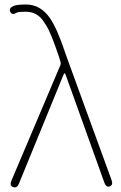

<svg xmlns="http://www.w3.org/2000/svg" viewBox="-20 -827 536 852"><path d="M64 -12Q55 10 38 3Q21 -3 31 -26L248 -538Q251 -546 248 -554L242 -574Q206 -682 185 -714Q179 -724 172 -734Q144 -775 93 -775Q62 -775 55 -771Q34 -758 26 -774Q17 -790 39 -800Q52 -807 96 -807Q160 -807 202 -746Q235 -698 272 -585Q276 -574 280 -563L475 -28Q483 -6 467 0Q451 6 443 -17L271 -496Q269 -502 267 -502Q265 -502 262 -496Z"/></svg>

Font: Resource Han Rounded JP ExtraLight
Style: Regular
Weight: 250
Designer: Cyano Hao (round all glyphs); Ryoko NISHIZUKA 西塚涼子 (kana, bopomofo & ideographs); Paul D. Hunt (Latin, Greek & Cyrillic)
Foundry: Cyano Hao
Version: 0.990